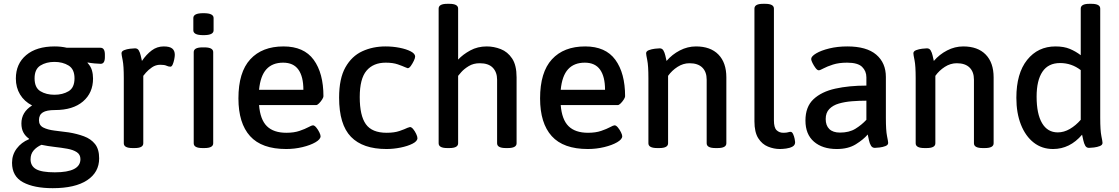

<svg xmlns="http://www.w3.org/2000/svg" viewBox="-20 -773 5856 1005"><path d="M256 212Q158 212 100.5 181Q43 150 43 79Q43 37 67.5 4.5Q92 -28 131 -44L132 -47Q113 -60 102.5 -79.5Q92 -99 92 -127Q92 -186 148 -221Q107 -242 85 -278.5Q63 -315 63 -362Q63 -439 117 -484.5Q171 -530 266 -530Q300 -530 330 -523H506Q529 -523 529 -487V-474Q529 -439 507 -439Q497 -439 475 -441Q453 -443 439 -446L438 -444Q455 -426 461 -405.5Q467 -385 467 -362Q467 -287 414.5 -242Q362 -197 268 -197Q224 -197 204 -184.5Q184 -172 184 -144Q184 -117 206.5 -105.5Q229 -94 265 -89.5Q301 -85 340 -80Q383 -73 419.5 -59.5Q456 -46 477.5 -19Q499 8 499 56Q499 129 436 170.5Q373 212 256 212ZM265 -277Q308 -277 339 -295.5Q370 -314 370 -363Q370 -411 339 -430Q308 -449 265 -449Q222 -449 191.5 -430Q161 -411 161 -363Q161 -314 191.5 -295.5Q222 -277 265 -277ZM267 129Q401 129 401 60Q401 36 382 23.5Q363 11 332 5.5Q301 0 265.5 -4Q230 -8 197 -15Q172 -4 156 14.5Q140 33 140 61Q140 96 169 112.5Q198 129 267 129Z M674 2Q628 2 628 -23V-364Q628 -429 622 -458Q616 -487 616 -494Q616 -505 630 -510.5Q644 -516 661 -518Q678 -520 687 -520Q700 -520 706.5 -509Q713 -498 716.5 -482.5Q720 -467 723 -454Q746 -488 774 -509Q802 -530 837 -530Q868 -530 881.5 -519Q895 -508 895 -486Q895 -477 892 -462Q889 -447 884 -435.5Q879 -424 872 -424Q862 -424 851.5 -429Q841 -434 819 -434Q795 -434 775.5 -420.5Q756 -407 744 -393Q732 -379 730 -376V-23Q730 2 685 2Z M1045 -589Q1017 -589 1004.5 -595.5Q992 -602 992 -614V-679Q992 -691 1004.5 -697.5Q1017 -704 1045 -704Q1073 -704 1085.5 -697.5Q1098 -691 1098 -679V-614Q1098 -602 1085.5 -595.5Q1073 -589 1045 -589ZM1040 2Q994 2 994 -23V-500Q994 -525 1040 -525H1050Q1096 -525 1096 -500V-23Q1096 2 1050 2Z M1478 7Q1350 7 1289 -60.5Q1228 -128 1228 -258Q1228 -395 1290 -462.5Q1352 -530 1464 -530Q1571 -530 1622 -460Q1673 -390 1673 -269Q1673 -263 1666 -252Q1659 -241 1650 -232Q1641 -223 1635 -223H1336Q1342 -147 1377 -112.5Q1412 -78 1479 -78Q1519 -78 1548 -88Q1577 -98 1594.5 -107.5Q1612 -117 1618 -117Q1626 -117 1635.5 -105.5Q1645 -94 1651.5 -80.5Q1658 -67 1658 -60Q1658 -44 1631.5 -28.5Q1605 -13 1563.5 -3Q1522 7 1478 7ZM1336 -303H1568Q1568 -372 1542 -408.5Q1516 -445 1462 -445Q1406 -445 1374.5 -410.5Q1343 -376 1336 -303Z M2003 7Q1879 7 1817 -57Q1755 -121 1755 -262Q1755 -362 1788 -420.5Q1821 -479 1876 -504.5Q1931 -530 1998 -530Q2036 -530 2071.5 -523Q2107 -516 2130 -504Q2153 -492 2153 -477Q2153 -469 2146 -454.5Q2139 -440 2130.5 -428Q2122 -416 2114 -416Q2112 -416 2101 -421Q2088 -427 2062.5 -436Q2037 -445 1999 -445Q1934 -445 1898.5 -403Q1863 -361 1863 -265Q1863 -168 1895 -123Q1927 -78 2004 -78Q2044 -78 2071.5 -87.5Q2099 -97 2113 -104Q2118 -105 2121 -106.5Q2124 -108 2126 -108Q2134 -108 2143 -97Q2152 -86 2158.5 -72Q2165 -58 2165 -50Q2165 -34 2139.5 -21Q2114 -8 2076.5 -0.5Q2039 7 2003 7Z M2321 2Q2276 2 2276 -23V-728Q2276 -753 2321 -753H2332Q2378 -753 2378 -728V-461Q2403 -488 2441.5 -509Q2480 -530 2528 -530Q2565 -530 2601 -516Q2637 -502 2660.5 -467Q2684 -432 2684 -368V-23Q2684 2 2638 2H2628Q2582 2 2582 -23V-356Q2582 -395 2559.5 -418.5Q2537 -442 2491 -442Q2458 -442 2433.5 -427Q2409 -412 2394.5 -395.5Q2380 -379 2378 -376V-23Q2378 2 2332 2Z M3057 7Q2929 7 2868 -60.5Q2807 -128 2807 -258Q2807 -395 2869 -462.5Q2931 -530 3043 -530Q3150 -530 3201 -460Q3252 -390 3252 -269Q3252 -263 3245 -252Q3238 -241 3229 -232Q3220 -223 3214 -223H2915Q2921 -147 2956 -112.5Q2991 -78 3058 -78Q3098 -78 3127 -88Q3156 -98 3173.5 -107.5Q3191 -117 3197 -117Q3205 -117 3214.5 -105.5Q3224 -94 3230.5 -80.5Q3237 -67 3237 -60Q3237 -44 3210.5 -28.5Q3184 -13 3142.5 -3Q3101 7 3057 7ZM2915 -303H3147Q3147 -372 3121 -408.5Q3095 -445 3041 -445Q2985 -445 2953.5 -410.5Q2922 -376 2915 -303Z M3420 2Q3374 2 3374 -23V-364Q3374 -429 3368 -458Q3362 -487 3362 -494Q3362 -505 3376.5 -510.5Q3391 -516 3408 -518Q3425 -520 3433 -520Q3446 -520 3452.5 -509Q3459 -498 3462.5 -482.5Q3466 -467 3469 -454Q3498 -488 3538.5 -509Q3579 -530 3623 -530Q3699 -530 3740.5 -487.5Q3782 -445 3782 -368V-23Q3782 2 3736 2H3725Q3679 2 3679 -23V-356Q3679 -397 3656 -419.5Q3633 -442 3589 -442Q3556 -442 3526.5 -423Q3497 -404 3477 -376V-23Q3477 2 3431 2Z M4062 7Q4031 7 4000 -5.5Q3969 -18 3949 -49.5Q3929 -81 3929 -138V-728Q3929 -753 3974 -753H3985Q4031 -753 4031 -728V-143Q4031 -105 4045 -91.5Q4059 -78 4080 -78Q4097 -78 4104.5 -80.5Q4112 -83 4118 -83Q4126 -83 4131.5 -71Q4137 -59 4139.5 -46Q4142 -33 4142 -29Q4142 -13 4128 -5.5Q4114 2 4095 4.5Q4076 7 4062 7Z M4360 7Q4285 7 4240.5 -31.5Q4196 -70 4196 -142Q4196 -214 4238 -253.5Q4280 -293 4352 -309Q4424 -325 4515 -325V-368Q4515 -401 4492.5 -423Q4470 -445 4414 -445Q4371 -445 4340 -435Q4309 -425 4290.5 -415Q4272 -405 4266 -405Q4258 -405 4249 -417Q4240 -429 4233 -443Q4226 -457 4226 -464Q4226 -478 4252 -493.5Q4278 -509 4321 -519.5Q4364 -530 4415 -530Q4516 -530 4566.5 -487Q4617 -444 4617 -370V-156Q4617 -90 4623 -61Q4629 -32 4629 -25Q4629 -14 4615 -8.5Q4601 -3 4584 -1Q4567 1 4559 1Q4546 1 4539 -10.5Q4532 -22 4528.5 -38.5Q4525 -55 4522 -69Q4500 -43 4460 -18Q4420 7 4360 7ZM4377 -79Q4425 -79 4457.5 -99Q4490 -119 4515 -146V-246Q4477 -246 4439.5 -243Q4402 -240 4371 -231Q4340 -222 4321 -202.5Q4302 -183 4302 -150Q4302 -116 4321 -97.5Q4340 -79 4377 -79Z M4819 2Q4773 2 4773 -23V-364Q4773 -429 4767 -458Q4761 -487 4761 -494Q4761 -505 4775.5 -510.5Q4790 -516 4807 -518Q4824 -520 4832 -520Q4845 -520 4851.5 -509Q4858 -498 4861.5 -482.5Q4865 -467 4868 -454Q4897 -488 4937.5 -509Q4978 -530 5022 -530Q5098 -530 5139.5 -487.5Q5181 -445 5181 -368V-23Q5181 2 5135 2H5124Q5078 2 5078 -23V-356Q5078 -397 5055 -419.5Q5032 -442 4988 -442Q4955 -442 4925.5 -423Q4896 -404 4876 -376V-23Q4876 2 4830 2Z M5492 7Q5434 7 5391 -26.5Q5348 -60 5324 -120.5Q5300 -181 5300 -261Q5300 -389 5356.5 -459.5Q5413 -530 5505 -530Q5549 -530 5580 -517Q5611 -504 5637 -484V-728Q5637 -753 5682 -753H5693Q5739 -753 5739 -728V-156Q5739 -90 5745 -61Q5751 -32 5751 -25Q5751 -14 5737 -8.5Q5723 -3 5706 -1Q5689 1 5680 1Q5667 1 5660.5 -10.5Q5654 -22 5650.5 -38.5Q5647 -55 5644 -68Q5580 7 5492 7ZM5517 -80Q5549 -80 5580 -98Q5611 -116 5637 -146V-406Q5589 -443 5529 -443Q5467 -443 5436.5 -397.5Q5406 -352 5406 -267Q5406 -177 5434.5 -128.5Q5463 -80 5517 -80Z"/></svg>

Font: Asap Medium
Style: Regular
Weight: 500
Designer: Pablo Cosgaya
Foundry: Omnibus-Type
Version: Version 3.001; ttfautohint (v1.8.3)